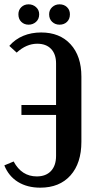

<svg xmlns="http://www.w3.org/2000/svg" viewBox="-28 -858 438 887"><path d="M348 -203Q348 -104 297.5 -47.5Q247 9 158 9Q98 9 55 -17.5Q12 -44 -8 -94L35 -112Q72 -43 142 -43Q184 -43 207.5 -68Q231 -93 231 -138V-327H71V-373H231V-565Q231 -608 208 -632Q185 -656 144 -656Q94 -656 49 -615L15 -646Q42 -677 79.5 -692.5Q117 -708 162 -708Q248 -708 298 -653.5Q348 -599 348 -504ZM57 -792Q57 -812 70.5 -825Q84 -838 104 -838Q124 -838 138.5 -825Q153 -812 153 -792Q153 -770 138.5 -757Q124 -744 104 -744Q84 -744 70.5 -757Q57 -770 57 -792ZM199 -792Q199 -812 213 -825Q227 -838 247 -838Q268 -838 281.5 -825Q295 -812 295 -792Q295 -770 281.5 -757Q268 -744 247 -744Q227 -744 213 -757Q199 -770 199 -792Z"/></svg>

Font: Moniqa ExtBd Paragraph
Style: Regular
Weight: 800
Designer: Rajesh Rajput
Foundry: Rajesh Rajput
Version: Version 1.000